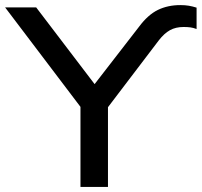

<svg xmlns="http://www.w3.org/2000/svg" viewBox="-21 -734 792 754"><path d="M295 0V-363L315 -288L-1 -705H121L351 -403H350L525 -629Q560 -676 599 -695Q638 -714 687 -714Q706 -714 720.5 -711.5Q735 -709 751 -704V-620Q738 -625 726.5 -626.5Q715 -628 700 -628Q669 -628 646.5 -615.5Q624 -603 603 -576L384 -288L403 -363V0Z"/></svg>

Font: Nunito Sans 7pt SemiExpanded Medium
Style: Regular
Weight: 500
Width: 6
Designer: Vernon Adams
Foundry: Vernon Adams
Version: Version 3.101;gftools[0.9.27]